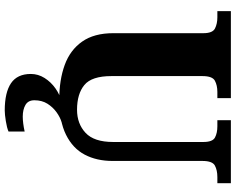

<svg xmlns="http://www.w3.org/2000/svg" viewBox="-112 -642 994 810"><g transform="rotate(90 385.0 -237.0)"><path d="M400 10Q317 10 254 -13Q191 -36 155.5 -86.5Q120 -137 120 -218V-598Q120 -637 100 -647Q80 -657 53 -657H27V-714H394V-657H368Q340 -657 320.5 -646.5Q301 -636 301 -594V-210Q301 -127 338.5 -96Q376 -65 443 -65Q502 -65 540.5 -101Q579 -137 579 -217V-598Q579 -637 560 -647Q541 -657 513 -657H487V-714H753V-657H727Q698 -657 678.5 -646.5Q659 -636 659 -594V-215Q659 -148 632.5 -97.5Q606 -47 548.5 -18.5Q491 10 400 10ZM446 240Q370 240 331 213.5Q292 187 292 130Q292 99 309 72Q326 45 353 26Q380 7 410 0H496Q475 6 453.5 21.5Q432 37 417.5 60Q403 83 403 115Q403 141 422.5 152.5Q442 164 472 164Q485 164 501 162Q517 160 535 156V224Q519 231 490.5 235.5Q462 240 446 240Z"/></g></svg>

Font: Noto Serif Lao ExtraBold
Style: Regular
Weight: 800
Designer: Monotype Design Team
Foundry: Monotype Imaging Inc.
Version: Version 2.003; ttfautohint (v1.8.4.7-5d5b)